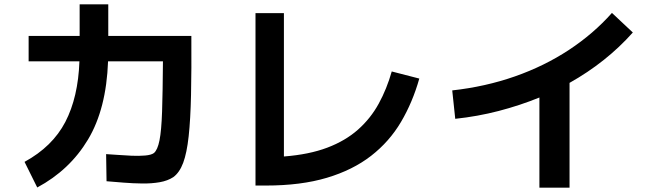

<svg xmlns="http://www.w3.org/2000/svg" viewBox="-20 -820 3040 892"><path d="M153 51 94 -68Q224 -139 283.5 -253.5Q343 -368 349 -535H113V-653H350V-800H483V-653H869Q870 -494 867.5 -379.5Q865 -265 856.5 -187Q848 -109 831 -63.5Q814 -18 785 3Q759 20 722 26.5Q685 33 641.5 32.5Q598 32 554.5 28.5Q511 25 475 22L473 -104Q493 -103 525 -100.5Q557 -98 591.5 -96.5Q626 -95 654.5 -97.5Q683 -100 695 -109Q712 -123 721 -168Q730 -213 733 -302Q736 -391 737 -535H482Q474 -314 389 -172Q304 -30 153 51Z M1800 -488 1928 -455Q1897 -345 1843 -253.5Q1789 -162 1704 -96Q1619 -30 1498.5 6Q1378 42 1216 42H1167V-759H1299V-93Q1416 -102 1500.5 -134Q1585 -166 1643.5 -218Q1702 -270 1739.5 -338.5Q1777 -407 1800 -488Z M2095 -268 2081 -400Q2235 -417 2372 -465Q2509 -513 2623 -588Q2737 -663 2823 -760L2920 -669Q2797 -531 2626 -435V52H2486V-367Q2395 -330 2297 -304.5Q2199 -279 2095 -268Z"/></svg>

Font: Murecho SemiBold
Style: Regular
Weight: 600
Designer: Neil Summerour
Foundry: Positype
Version: Version 1.010; ttfautohint (v1.8.3)